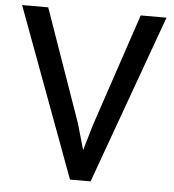

<svg xmlns="http://www.w3.org/2000/svg" viewBox="-53 -792 768 848"><g transform="rotate(5 331.0 -368.0)"><path d="M126.5 -743.2 302.2 -243.2 335 -128.4 368.7 -243.2 536.6 -743.2H650.9L379.9 6.3H288.6L10.7 -743.2Z"/></g></svg>

Font: Merriweather Sans
Style: Regular
Weight: 400
Designer: Eben Sorkin
Foundry: Eben Sorkin
Version: Version 1.006; ttfautohint (v1.4.1) -l 6 -r 50 -G 0 -x 11 -H